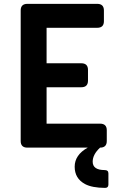

<svg xmlns="http://www.w3.org/2000/svg" viewBox="-20 -752 626 978"><path d="M85.4 -698.7ZM426.8 0H119.6Q85.4 0 85.4 -33.7V-698.7Q85.4 -732.4 119.6 -732.4H475.1Q509.3 -732.4 509.3 -698.7V-644Q509.3 -610.4 475.1 -610.4H217.3V-429.7H394Q428.2 -429.7 428.2 -396V-341.3Q428.2 -307.6 394 -307.6H217.3V-122.1H489.7Q523.9 -122.1 523.9 -88.4V-33.7Q523.9 0 489.7 0Q452.1 34.7 452.1 71.8Q452.1 114.3 513.7 114.3Q532.2 114.3 532.2 131.3V188Q532.2 205.1 515.1 205.1Q448.7 204.6 413.1 185.5Q360.4 157.2 360.4 97.2Q360.4 37.1 426.8 0Z"/></svg>

Font: Simply Mono
Style: Bold
Weight: 700
Designer: Wojciech Kalinowski "wmk69" (wmk69@o2.pl)
Foundry: Wojciech Kalinowski "wmk69" (wmk69@o2.pl)
Version: Version 1.0.0